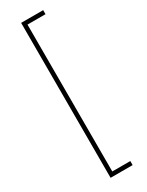

<svg xmlns="http://www.w3.org/2000/svg" viewBox="-256 -869 818 1071"><g transform="rotate(-30 152.5 -333.0)"><path d="M105 -832V166H247V140H131V-806H247V-832Z"/></g></svg>

Font: Noto Sans Gurmukhi SemiCondensed Thin
Style: Regular
Weight: 100
Width: 4
Designer: Jelle Bosma - Monotype Design Team
Foundry: Monotype Imaging Inc.
Version: Version 2.004